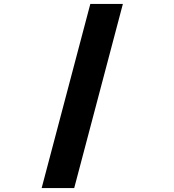

<svg xmlns="http://www.w3.org/2000/svg" viewBox="-20 -820 890 982"><path d="M608.5 -800 359.5 142H193L442 -800Z"/></svg>

Font: League Mono Wide ExtraBold
Style: Regular
Weight: 800
Width: 8
Designer: Tyler Finck
Foundry: The League of Moveable Type / Tyler Finck
Version: Version 2.210